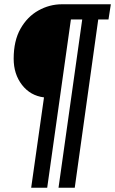

<svg xmlns="http://www.w3.org/2000/svg" viewBox="-20 -706 539 899"><path d="M126 173 186 -250Q122 -258 83 -308.5Q44 -359 44 -431Q44 -515 76 -571.5Q108 -628 160 -657Q212 -686 270 -686H499L488 -615H440L330 173H254L365 -615H312L201 173Z"/></svg>

Font: Archivo Narrow SemiBold
Style: Italic
Weight: 600
Italic angle: -8°
Designer: Hector Gatti
Foundry: Omnibus-Type
Version: Version 3.002